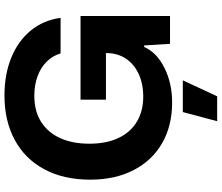

<svg xmlns="http://www.w3.org/2000/svg" viewBox="-86 -692 988 856"><g transform="rotate(-90 408.0 -264.0)"><path d="M35 -355.4Q35 -474.3 81.4 -560.6Q127.7 -646.9 212.6 -692.5Q297.4 -738.1 410 -738.1Q504.7 -738.1 579.2 -707.6Q653.7 -677.1 699.9 -620.7Q746 -564.3 756.4 -487.9H597.9Q587.4 -523.4 561.1 -549.9Q534.9 -576.4 495.8 -590.7Q456.7 -605 409.3 -605Q340 -605 292.3 -574.4Q244.6 -543.9 219.9 -488.9Q195.3 -434 195.3 -359.7Q195.3 -283.3 221 -229.4Q246.7 -175.6 293.9 -147.5Q341 -119.4 405 -119.4Q462.6 -119.4 506.6 -139.9Q550.7 -160.4 575.1 -197.5Q599.4 -234.6 599.4 -284.4V-314.7L631.3 -285.7H391.6V-398.9H764.7V0H640.6L633.4 -115.4H626.7Q602.1 -59.1 533.5 -24.9Q464.9 9.4 378.6 9.4Q275.7 9.4 198.1 -34.9Q120.6 -79.3 77.8 -162Q35 -244.7 35 -355.4ZM336.4 57H477.9L406.7 210.1H295.6Z"/></g></svg>

Font: Mona Sans VF XLt
Style: Regular
Weight: 200
Designer: Deni Anggara
Foundry: GitHub
Version: Version 2.000;Glyphs 3.2.3 (3260)